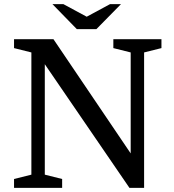

<svg xmlns="http://www.w3.org/2000/svg" viewBox="-20 -910 841 930"><path d="M132 -64V-656L48 -677V-720H239L613 -167V-656L529 -677V-720H762V-677L678 -656V0H607L197 -599V-64L281 -43V0H48V-43ZM447 -769 566 -890H513L400 -829L287 -890H234L352 -769Z"/></svg>

Font: Domine
Style: Regular
Weight: 400
Designer: Pablo Impallari, Rodrigo Fuenzalida, Brenda Gallo
Foundry: Pablo Impallari, Rodrigo Fuenzalida, Brenda Gallo
Version: Version 2.000